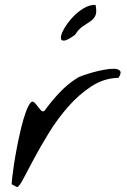

<svg xmlns="http://www.w3.org/2000/svg" viewBox="-20 -756 515 776"><path d="M28.3 -10.7Q26.4 -11.7 28.8 -33.7Q31.2 -55.7 36.1 -88.9Q41 -122.1 48.8 -162.1Q56.6 -202.1 65.4 -238.8Q74.2 -275.4 84.5 -303.2Q94.7 -331.1 104.5 -341.8Q111.3 -348.6 118.2 -342.3Q125 -335.9 131.8 -326.7Q138.7 -317.4 145.5 -310.1Q152.3 -302.7 160.2 -308.6Q187.5 -346.7 220.2 -381.3Q252.9 -416 293 -441.4Q296.9 -444.3 314.5 -450.7Q332 -457 354.5 -463.4Q377 -469.7 400.9 -474.1Q424.8 -478.5 441.9 -478Q459 -477.5 465.3 -469.2Q471.7 -460.9 459 -441.4Q400.4 -440.4 349.6 -407.2Q298.8 -374 255.9 -325.2Q212.9 -276.4 177.7 -219.2Q142.6 -162.1 116.7 -113.3Q90.8 -64.5 73.7 -32.2Q56.6 0 48.8 0Q47.9 0 40 -4.4Q32.2 -8.8 28.3 -10.7ZM283.2 -615.2Q251 -591.8 237.8 -591.8Q224.6 -591.8 226.1 -606Q227.5 -620.1 240.7 -642.6Q253.9 -665 273.9 -686.5Q293.9 -708 318.4 -722.7Q342.8 -737.3 366.2 -736.3Q372.1 -707 365.7 -693.4Q359.4 -679.7 346.2 -670.4Q333 -661.1 315.4 -649.9Q297.9 -638.7 283.2 -615.2Z"/></svg>

Font: Nothing You Could Do
Style: Regular
Weight: 400
Version: Version 1.005